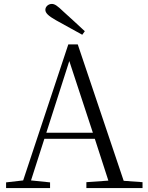

<svg xmlns="http://www.w3.org/2000/svg" viewBox="-20 -958 752 978"><path d="M412 -799C376 -833 337 -868 303 -899C273 -928 259 -938 244 -938C226 -938 211 -924 211 -908C211 -892 226 -877 265 -855C309 -831 354 -806 399 -781ZM333 -647 453 -282H216ZM420 0H706V-30L610 -37L376 -732H328L98 -39L11 -29V0H235V-29L138 -39L206 -251H463L532 -38L420 -30Z"/></svg>

Font: Noto Serif JP Light
Style: Regular
Weight: 300
Designer: Ryoko NISHIZUKA 西塚涼子 (kana & ideographs); Frank Grießhammer (Latin, Greek & Cyrillic); Wenlong ZHANG 张文龙 (bopomofo); San
Foundry: Adobe
Version: Version 2.001;hotconv 1.1.0;makeotfexe 2.6.0